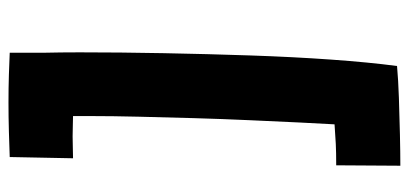

<svg xmlns="http://www.w3.org/2000/svg" viewBox="-282 -620 987 464"><g transform="rotate(90 212.0 -388.5)"><path d="M108 82Q108 44 108 2Q107 -41 107 -87Q107 -184 109 -290Q111 -396 114.5 -499.5Q118 -603 124.5 -694.5Q131 -786 140 -854Q173 -857 217 -858.5Q261 -860 305.5 -861Q350 -862 381 -862L380 -707Q349 -707 328.5 -706Q308 -705 281 -703Q279 -671 276.5 -617.5Q274 -564 271 -498Q268 -432 266 -362.5Q264 -293 262.5 -229Q261 -165 261 -115V-71Q270 -71 283 -70.5Q296 -70 310 -70Q324 -70 338 -70.5Q352 -71 363 -71L360 82Q334 83 298.5 84Q263 85 228 85Q193 85 161 84Q129 83 108 82Z"/></g></svg>

Font: Mochiy Pop One
Style: Regular
Weight: 400
Designer: FONTDASU
Foundry: FONTDASU / Google Inc. / Adobe
Version: Version 2.000